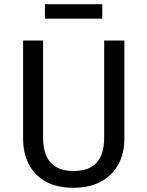

<svg xmlns="http://www.w3.org/2000/svg" viewBox="-20 -882 702 914"><path d="M572 -221Q572 -152 543.5 -99.5Q515 -47 460.5 -17.5Q406 12 330 12Q215 12 152.5 -51.5Q90 -115 90 -221V-689H185V-228Q185 -148 221 -108Q257 -68 330 -68Q404 -68 440 -107.5Q476 -147 476 -228V-689H572ZM467 -793H194V-862H467Z"/></svg>

Font: Firava
Style: Regular
Weight: 400
Designer: Carrois Corporate & Edenspiekermann AG
Foundry: Greg Finn Gibson
Version: Version 5.000